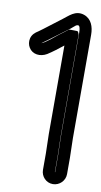

<svg xmlns="http://www.w3.org/2000/svg" viewBox="-84 -762 416 793"><g transform="rotate(10 123.5 -366.0)"><path d="M198 -59C198 -59 197 -59 197 -60V-128L195 -210V-631C195 -638 193 -644 188 -649C188 -649 153 -650 152 -649C144 -642 123 -627 114 -620C100 -609 68 -581 50 -574C51 -575 53 -577 55 -578C69 -587 135 -638 148 -647C155 -652 162 -657 167 -662C179 -673 196 -687 196 -644V-210L198 -128V-60ZM197 -9C225 -9 248 -32 248 -60V-128L246 -210V-644C246 -677 235 -709 203 -720C165 -733 140 -703 119 -688C109 -681 40 -627 29 -620C16 -612 4 -602 0 -585C-3 -572 -1 -558 6 -547C21 -522 54 -518 81 -534C99 -545 129 -568 145 -581V-210L147 -128V-60C147 -32 169 -9 197 -9Z"/></g></svg>

Font: AppleStorm
Style: CBo
Weight: 400
Foundry: Cannot Into Space Fonts
Version: Version 1.01